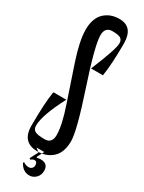

<svg xmlns="http://www.w3.org/2000/svg" viewBox="-251 -852 772 1027"><g transform="rotate(30 135.0 -338.5)"><path d="M122.2 11.1Q178.9 11.1 215 -23.3Q251.1 -57.8 251.1 -125.6Q251.1 -190 177.2 -411.7Q103.3 -633.3 103.3 -695.6Q103.3 -746.7 148.9 -746.7Q184.4 -746.7 198.9 -738.3Q213.3 -730 213.3 -707.8Q213.3 -672.2 148.9 -516.7H222.2Q234.4 -592.2 234.4 -718.9Q234.4 -822.2 148.9 -822.2Q92.2 -822.2 56.1 -787.2Q20 -752.2 20 -682.2Q20 -615.6 56.7 -504.4Q93.3 -393.3 130.6 -285Q167.8 -176.7 167.8 -115.6Q167.8 -64.4 122.2 -64.4Q80 -64.4 63.3 -73.3Q46.7 -82.2 46.7 -105.6Q46.7 -170 117.8 -305.6H37.8Q25.6 -231.1 25.6 -92.2Q25.6 11.1 122.2 11.1ZM147.8 144.4Q107.8 144.4 85.6 102.2L90 96.7Q104.4 107.8 123.3 107.8Q135.6 107.8 142.8 100Q150 92.2 150 82.2Q150 58.9 132.2 58.9Q122.2 58.9 111.1 68.9L104.4 63.3L130 13.3L107.8 -4.4H155.6L133.3 38.9L137.8 42.2Q147.8 38.9 158.9 38.9Q205.6 38.9 205.6 83.3Q205.6 110 188.3 127.2Q171.1 144.4 147.8 144.4Z"/></g></svg>

Font: Le Murmure
Style: Regular
Weight: 600
Width: 2
Designer: Jeremy Landes, Alexander Slobzheninov (Cyrillic)
Foundry: Velvetyne Type Foundry
Version: Version 1.0